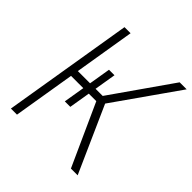

<svg xmlns="http://www.w3.org/2000/svg" viewBox="-194 -871 1013 1013"><g transform="rotate(45 312.5 -364.0)"><path d="M262.7 -510.7H303.7L256.8 -228H215.8ZM41.5 0 161.6 -727.5H207L151.4 -389.6H336.9L573.2 -727.5H625.5L374.5 -370.1L539.6 0H489.3L332.5 -346.2H144L86.9 0Z"/></g></svg>

Font: Inter 28pt ExtraLight
Style: Italic
Weight: 250
Italic angle: -9.3988°
Designer: Rasmus Andersson
Foundry: rsms
Version: Version 4.001;git-66647c0bb